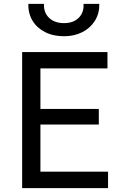

<svg xmlns="http://www.w3.org/2000/svg" viewBox="-20 -968 645 988"><path d="M94 0V-700H533V-616H188V-407.5H488.5V-327H188V-84.5H536V0ZM309.5 -781.5Q254 -781.5 212 -802.8Q170 -824 147.2 -861.8Q124.5 -899.5 126 -948H206.5Q204 -903.5 232.5 -876.2Q261 -849 309.5 -849Q357.5 -849 385 -876.2Q412.5 -903.5 410 -948H491Q492 -899.5 468.8 -861.8Q445.5 -824 404 -802.8Q362.5 -781.5 309.5 -781.5Z"/></svg>

Font: Geologica Light
Style: Regular
Weight: 300
Designer: Sindre Bremnes, Frode Helland
Foundry: Monokrom Skriftforlag AS
Version: Version 1.010; ttfautohint (v1.8.4.7-5d5b);gftools[0.9.28]